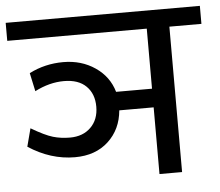

<svg xmlns="http://www.w3.org/2000/svg" viewBox="-62 -678 837 731"><g transform="rotate(-5 356.0 -312.5)"><path d="M518.6 0V-254.9H387.2Q380.9 -182.6 331.8 -137.2Q282.7 -91.8 204.1 -91.8Q111.3 -91.8 26.4 -147.5L44.4 -216.3Q96.7 -185.5 126.7 -176.8Q156.7 -168 191.4 -168Q241.2 -168 271.2 -197.8Q301.3 -227.5 301.3 -276.6Q301.3 -325.7 271.7 -355Q242.2 -384.3 186.8 -384.3Q131.3 -384.3 75.2 -355.5L60.1 -425.8Q120.6 -456.5 190.2 -456.5Q259.8 -456.5 312 -420.9Q364.3 -385.3 381.3 -326.2H518.6V-555.7H-14.6V-624.5H727.5V-555.7H605V0Z"/></g></svg>

Font: Yantramanav
Style: Regular
Weight: 400
Version: Version 1.001;PS 1.0;hotconv 1.0.72;makeotf.lib2.5.5900; ttf